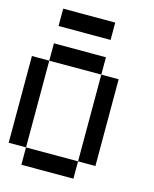

<svg xmlns="http://www.w3.org/2000/svg" viewBox="-143 -1094 952 1188"><g transform="rotate(15 333.5 -500.0)"><path d="M111.1 -111.1H0V-666.7H111.1ZM555.6 -111.1H444.4V-666.7H555.6ZM444.4 -666.7H111.1V-777.8H444.4ZM444.4 0H111.1V-111.1H444.4ZM444.4 -888.9H111.1V-1000H444.4Z"/></g></svg>

Font: Pixeloid Sans
Style: Regular
Weight: 400
Designer: GGBotNet
Foundry: GGBotNet
Version: 0.5